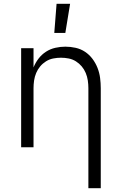

<svg xmlns="http://www.w3.org/2000/svg" viewBox="-20 -773 640 1008"><path d="M444 215V-310Q444 -330 441 -350.5Q438 -371 430 -390Q422 -409 409 -424.5Q396 -440 378.5 -451Q361 -462 340.5 -466Q320 -470 300 -470Q280 -470 259.5 -466Q239 -462 221.5 -451Q204 -440 191 -424.5Q178 -409 170 -390Q162 -371 159 -350.5Q156 -330 156 -310V0H91V-520H156V-419Q166 -444 182.5 -465.5Q199 -487 221.5 -501.5Q244 -516 270.5 -522Q297 -528 323 -528Q350 -528 377 -522Q404 -516 426.5 -501Q449 -486 465.5 -464Q482 -442 492 -416.5Q502 -391 505.5 -364Q509 -337 509 -310V215ZM265 -600 277 -753H348L323 -600Z"/></svg>

Font: Iosevka Aile Light
Style: Regular
Weight: 300
Designer: Belleve Invis
Foundry: Belleve Invis
Version: Version 27.3.5; ttfautohint (v1.8.4)